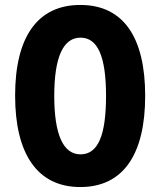

<svg xmlns="http://www.w3.org/2000/svg" viewBox="-20 -745 648 775"><path d="M566 -358C566 -595 478 -725 304 -725C133 -725 41 -598 41 -359C41 -125 130 10 304 10C479 10 566 -124 566 -358ZM199 -358C199 -514 235 -593 305 -593C374 -593 408 -518 408 -358C408 -197 375 -122 305 -122C235 -122 199 -202 199 -358Z"/></svg>

Font: Noto Sans Armenian ExtraCondensed ExtraBold
Style: Regular
Weight: 800
Width: 2
Designer: Monotype Design Team
Foundry: Monotype Imaging Inc.
Version: Version 2.008